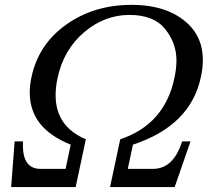

<svg xmlns="http://www.w3.org/2000/svg" viewBox="-20 -762 846 782"><path d="M691.4 0H428.2L469.7 -194.8Q650.4 -254.9 690.4 -444.3Q698.7 -482.9 698.7 -516.1Q698.7 -585.9 652.8 -643.6Q606.9 -701.2 507.3 -701.2Q405.3 -701.2 322 -630.1Q238.8 -559.1 214.4 -444.3Q206.5 -407.2 206.5 -374.5Q206.5 -246.6 329.6 -194.8L288.1 0H25.4L39.6 -186H73.7L73.2 -170.9Q73.2 -74.2 145 -74.2H247.1L268.1 -172.9Q101.1 -239.3 101.1 -385.3Q101.1 -415 108.4 -448.7Q136.7 -581.5 249.8 -661.9Q362.8 -742.2 516.1 -742.2Q664.1 -742.2 746.1 -664.6Q806.2 -607.4 806.2 -517.6Q806.2 -485.4 798.3 -448.7Q756.3 -250 521.5 -172.9L500.5 -74.2H603Q686.5 -74.2 721.7 -186H755.9Z"/></svg>

Font: Munson
Style: Italic
Weight: 400
Italic angle: -12°
Designer: Paul James MIller
Foundry: High-Logic / Made with FontCreator
Version: Version 2.10;May 5, 2019;FontCreator 11.5.0.2430 64-bit